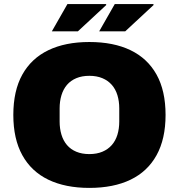

<svg xmlns="http://www.w3.org/2000/svg" viewBox="-20 -905 873 937"><path d="M416 12Q299 12 216 -28Q133 -68 89 -147.5Q45 -227 45 -344Q45 -462 89 -541Q133 -620 216 -660Q299 -700 416 -700Q534 -700 617 -660Q700 -620 744 -541Q788 -462 788 -344Q788 -227 744 -147.5Q700 -68 617 -28Q534 12 416 12ZM416 -153Q452 -153 479.5 -164.5Q507 -176 525.5 -197Q544 -218 553 -247.5Q562 -277 562 -312V-376Q562 -411 553 -440.5Q544 -470 525.5 -491Q507 -512 479.5 -523.5Q452 -535 416 -535Q380 -535 352.5 -523.5Q325 -512 307 -491Q289 -470 280 -440.5Q271 -411 271 -376V-312Q271 -277 280 -247.5Q289 -218 307 -197Q325 -176 352.5 -164.5Q380 -153 416 -153ZM464 -752 540 -885H728L730 -881L591 -752ZM233 -752 309 -885H497L499 -881L360 -752Z"/></svg>

Font: Archivo SemiBold Black
Style: Regular
Weight: 900
Version: Version 2.001